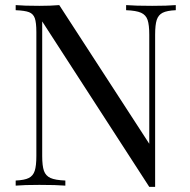

<svg xmlns="http://www.w3.org/2000/svg" viewBox="-20 -728 746 753"><path d="M588.4 -591.8V4.9H565.4L145.5 -644V-116.2Q145.5 -77.6 152.3 -58.1Q159.2 -38.6 178 -30Q196.8 -21.5 236.3 -20V0Q200.7 -2.9 134.3 -2.9Q74.7 -2.9 41.5 0V-20Q76.2 -21.5 93 -30Q109.9 -38.6 116.2 -58.1Q122.6 -77.6 122.6 -116.2V-602.1Q122.6 -639.6 116.5 -656.7Q110.4 -673.8 94 -680.2Q77.6 -686.5 41.5 -688V-708Q74.2 -705.1 134.3 -705.1Q179.2 -705.1 212.4 -708L565.4 -164.1V-591.8Q565.4 -630.4 558.8 -649.9Q552.2 -669.4 533.2 -678Q514.2 -686.5 474.6 -688V-708Q510.3 -705.1 576.7 -705.1Q636.2 -705.1 669.4 -708V-688Q634.8 -686.5 617.9 -678Q601.1 -669.4 594.7 -649.9Q588.4 -630.4 588.4 -591.8Z"/></svg>

Font: Playfair Display SC
Style: Regular
Weight: 400
Designer: Claus Eggers Sørensen
Foundry: Claus Eggers Sørensen
Version: Version 1.004;PS 001.004;hotconv 1.0.70;makeotf.lib2.5.58329